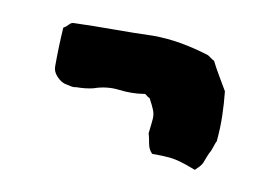

<svg xmlns="http://www.w3.org/2000/svg" viewBox="-37 -205 430 300"><g transform="rotate(10 177.5 -54.5)"><path d="M312 -7Q310 -3 309 0.5Q308 4 306 9Q303 14 301 19.5Q299 25 297 30Q295 34 292 37Q289 40 286 43Q270 37 261.5 34.5Q253 32 244 31Q235 30 216 30Q210 24 208.5 15Q207 6 205 -1Q207 -17 207.5 -24Q208 -31 205.5 -37.5Q203 -44 197 -55Q194 -56 191.5 -58.5Q189 -61 187 -60Q168 -57 148 -59.5Q128 -62 108 -55Q96 -52 81 -52Q77 -51 72.5 -52Q68 -53 63 -54Q56 -56 49.5 -63Q43 -70 43 -78Q43 -94 43.5 -109.5Q44 -125 45 -140Q50 -143 53 -146.5Q56 -150 60 -150Q91 -151 122.5 -151Q154 -151 185 -152Q208 -152 230.5 -148Q253 -144 275 -137Q277 -136 279.5 -134Q282 -132 286 -130Q291 -120 297.5 -109Q304 -98 311 -86Q313 -67 313.5 -47.5Q314 -28 312 -7Z"/></g></svg>

Font: Darumadrop One
Style: Regular
Weight: 400
Version: Version 1.000